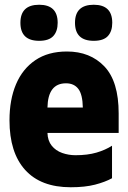

<svg xmlns="http://www.w3.org/2000/svg" viewBox="-20 -781 540 809"><path d="M278 8Q152 8 86 -65Q20 -138 20 -274Q20 -361 47.5 -426Q75 -491 129 -527.5Q183 -564 262 -564Q360 -564 420 -501Q480 -438 480 -303V-221H180Q181 -188 198 -167Q215 -146 242 -136.5Q269 -127 298 -127Q349 -127 386.5 -138Q424 -149 452 -167V-30Q423 -14 380.5 -3Q338 8 278 8ZM180 -328H329Q328 -383 310 -406.5Q292 -430 258 -430Q182 -430 180 -328ZM375 -609Q296 -609 296 -685Q296 -761 375 -761Q453 -761 453 -685Q453 -649 434.5 -629Q416 -609 375 -609ZM145 -609Q66 -609 66 -685Q66 -761 145 -761Q223 -761 223 -685Q223 -649 204.5 -629Q186 -609 145 -609Z"/></svg>

Font: Noto Sans Mono ExtraCondensed Black
Style: Regular
Weight: 900
Width: 2
Designer: Monotype Design Team
Foundry: Monotype Imaging Inc.
Version: Version 2.014